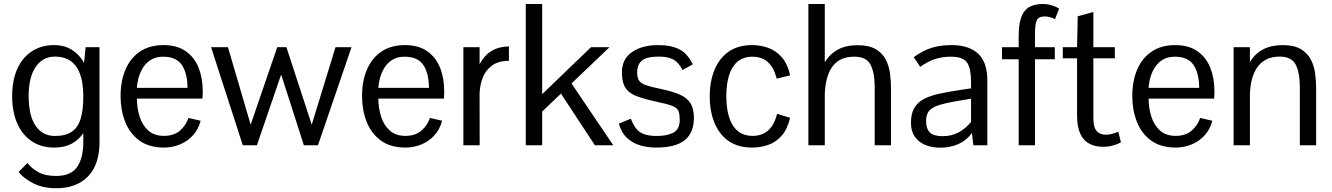

<svg xmlns="http://www.w3.org/2000/svg" viewBox="-20 -740 6783 978"><path d="M265.6 218.8Q198.2 218.8 149.4 193.6Q100.6 168.5 74.7 136.2L119.6 90.3Q144 120.6 177.7 138.4Q211.4 156.2 265.6 156.2Q341.3 156.2 372.8 110.6Q404.3 64.9 404.3 -16.1V-62Q381.8 -27.8 345.2 -8.1Q308.6 11.7 255.9 11.7Q189.9 11.7 141.8 -20.5Q93.8 -52.7 67.9 -111.3Q42 -169.9 42 -249Q42 -334.5 69.6 -392.6Q97.2 -450.7 145.3 -480.5Q193.4 -510.3 254.9 -510.3Q307.6 -510.3 346.2 -486.1Q384.8 -461.9 408.2 -419.9L416 -499.5H486.8V-16.6Q486.8 60.5 460.4 112.8Q434.1 165 384.5 191.9Q335 218.8 265.6 218.8ZM260.3 -47.4Q314 -47.4 345.5 -68.8Q377 -90.3 390.6 -134.5Q404.3 -178.7 404.3 -246.6Q404.3 -305.7 393.3 -345.2Q382.3 -384.8 362.5 -408.2Q342.8 -431.6 316.7 -441.7Q290.5 -451.7 259.8 -451.7Q197.8 -451.7 161.9 -399.2Q126 -346.7 126 -252Q126 -150.9 161.4 -99.1Q196.8 -47.4 260.3 -47.4Z M816.4 11.7Q738.8 11.7 689.7 -24.4Q640.6 -60.5 617.4 -120.1Q594.2 -179.7 594.2 -250Q594.2 -328.1 619.6 -386.7Q645 -445.3 693.8 -477.8Q742.7 -510.3 812 -510.3Q881.8 -510.3 926 -479.2Q970.2 -448.2 991.5 -395.3Q1012.7 -342.3 1012.7 -275.4Q1012.7 -273.4 1012.5 -265.9Q1012.2 -258.3 1012 -250.2Q1011.7 -242.2 1011.2 -237.8H677.2Q677.7 -188 691.7 -144.8Q705.6 -101.6 735.8 -74.7Q766.1 -47.9 814.9 -47.9Q865.7 -47.9 896.5 -74.5Q927.2 -101.1 939.9 -139.2L1002 -125Q990.7 -81.5 963.1 -51Q935.5 -20.5 897.5 -4.6Q859.4 11.2 816.4 11.7ZM677.2 -292.5H935.1Q934.6 -367.7 906 -409.4Q877.4 -451.2 810.5 -451.2Q776.9 -451.2 752.4 -437.5Q728 -423.8 712.2 -400.9Q696.3 -377.9 687.7 -349.9Q679.2 -321.8 677.2 -292.5Z M1216.8 0 1055.2 -499.5H1141.1L1256.8 -105L1392.1 -499.5H1439L1567.9 -105L1689 -499.5H1770.5L1599.6 0H1527.8L1412.1 -360.4L1288.6 0Z M2046.4 11.7Q1968.8 11.7 1919.7 -24.4Q1870.6 -60.5 1847.4 -120.1Q1824.2 -179.7 1824.2 -250Q1824.2 -328.1 1849.6 -386.7Q1875 -445.3 1923.8 -477.8Q1972.7 -510.3 2042 -510.3Q2111.8 -510.3 2156 -479.2Q2200.2 -448.2 2221.4 -395.3Q2242.7 -342.3 2242.7 -275.4Q2242.7 -273.4 2242.4 -265.9Q2242.2 -258.3 2241.9 -250.2Q2241.7 -242.2 2241.2 -237.8H1907.2Q1907.7 -188 1921.6 -144.8Q1935.5 -101.6 1965.8 -74.7Q1996.1 -47.9 2044.9 -47.9Q2095.7 -47.9 2126.5 -74.5Q2157.2 -101.1 2169.9 -139.2L2231.9 -125Q2220.7 -81.5 2193.1 -51Q2165.5 -20.5 2127.4 -4.6Q2089.4 11.2 2046.4 11.7ZM1907.2 -292.5H2165Q2164.6 -367.7 2136 -409.4Q2107.4 -451.2 2040.5 -451.2Q2006.8 -451.2 1982.4 -437.5Q1958 -423.8 1942.1 -400.9Q1926.3 -377.9 1917.7 -349.9Q1909.2 -321.8 1907.2 -292.5Z M2340.3 0V-499.5H2422.9V-412.6Q2448.2 -460 2485.8 -481.7Q2523.4 -503.4 2572.3 -503.4V-430.2Q2519 -430.2 2486.3 -406.2Q2453.6 -382.3 2438.7 -343.8Q2423.8 -305.2 2422.9 -260.7L2423.3 0Z M2658.2 0V-719.7H2741.7V-260.3L2990.2 -499.5H3084.5L2891.1 -314.9L3104 0H3010.3L2837.4 -263.2L2741.7 -171.9V0Z M3319.8 11.7Q3279.8 11.7 3241.5 0.7Q3203.1 -10.3 3174.1 -37.1Q3145 -64 3132.3 -110.4L3193.4 -135.3Q3205.6 -103.5 3221.2 -84.2Q3236.8 -64.9 3262 -56.2Q3287.1 -47.4 3326.7 -47.4Q3377.9 -47.4 3410.2 -64.5Q3442.4 -81.5 3442.4 -130.4Q3442.4 -155.8 3437.3 -170.7Q3432.1 -185.5 3417.2 -194.3Q3402.3 -203.1 3373.8 -210.4Q3345.2 -217.8 3298.3 -228Q3247.6 -239.7 3214.1 -253.9Q3180.7 -268.1 3164.3 -295.2Q3147.9 -322.3 3147.9 -371.6Q3147.9 -439 3199.2 -474.6Q3250.5 -510.3 3333 -510.3Q3398.4 -510.3 3440.4 -488.8Q3482.4 -467.3 3508.8 -412.1Q3508.8 -412.1 3501 -407.7Q3493.2 -403.3 3482.7 -397.7Q3472.2 -392.1 3464.4 -387.5Q3456.5 -382.8 3456.5 -382.8Q3438.5 -420.4 3411.4 -436Q3384.3 -451.7 3336.4 -451.7Q3274.4 -451.7 3250 -431.6Q3225.6 -411.6 3225.6 -370.1Q3225.6 -343.3 3235.6 -328.9Q3245.6 -314.5 3271 -305.9Q3296.4 -297.4 3342.8 -287.6Q3404.8 -274.9 3442.4 -258.3Q3480 -241.7 3497.3 -213.9Q3514.6 -186 3514.6 -138.7Q3514.6 -65.4 3469 -26.9Q3423.3 11.7 3319.8 11.7Z M3811 11.7Q3739.3 11.7 3691.4 -21.7Q3643.6 -55.2 3619.4 -114.3Q3595.2 -173.3 3595.2 -249Q3595.2 -324.2 3619.1 -383.3Q3643.1 -442.4 3690.9 -476.3Q3738.8 -510.3 3811 -510.3Q3853 -510.3 3892.1 -496.6Q3931.2 -482.9 3961.2 -449.5Q3991.2 -416 4004.9 -356.4L3936.5 -339.4Q3921.4 -397 3890.9 -424.1Q3860.4 -451.2 3813.5 -451.2Q3767.6 -451.2 3738 -427Q3708.5 -402.8 3694.1 -357.9Q3679.7 -313 3679.7 -250.5Q3679.7 -187 3694.3 -141.6Q3709 -96.2 3738.8 -72Q3768.6 -47.9 3813.5 -47.9Q3861.3 -47.9 3892.6 -75.4Q3923.8 -103 3938.5 -160.2L4004.4 -140.1Q3991.2 -82.5 3962.2 -49.3Q3933.1 -16.1 3894 -2.2Q3855 11.7 3811 11.7Z M4097.7 0V-719.7H4181.2V-422.9Q4206.5 -464.8 4247.8 -487.3Q4289.1 -509.8 4347.2 -509.8Q4406.2 -509.8 4440.7 -489.5Q4475.1 -469.2 4491.9 -436.3Q4508.8 -403.3 4513.7 -364Q4518.6 -324.7 4518.6 -287.1V0H4435.5V-294.4Q4435.5 -369.6 4414.3 -410.4Q4393.1 -451.2 4332.5 -451.2Q4276.9 -451.2 4244.4 -425.5Q4211.9 -399.9 4197.5 -357.2Q4183.1 -314.5 4181.2 -262.7V0Z M4768.6 12.2Q4727.5 12.2 4693.8 -1.5Q4660.2 -15.1 4640.1 -43.2Q4620.1 -71.3 4620.1 -114.7Q4620.1 -161.6 4637.5 -190.7Q4654.8 -219.7 4687.7 -236.6Q4720.7 -253.4 4767.1 -263.2Q4813.5 -272.9 4871.1 -281.7L4926.3 -290V-314.9Q4926.3 -366.7 4917.7 -396.2Q4909.2 -425.8 4887 -438.5Q4864.7 -451.2 4822.8 -451.2Q4776.9 -451.2 4739.5 -438Q4702.1 -424.8 4667.5 -399.4Q4667.5 -399.4 4662.4 -407Q4657.2 -414.6 4650.9 -424.3Q4644.5 -434.1 4639.4 -441.4Q4634.3 -448.7 4634.3 -448.7Q4674.8 -479 4720 -494.6Q4765.1 -510.3 4826.7 -510.3Q4915.5 -510.3 4962.4 -466.6Q5009.3 -422.9 5009.3 -330.1V0H4938L4930.7 -62.5Q4904.3 -25.9 4863.3 -6.8Q4822.3 12.2 4768.6 12.2ZM4781.7 -46.4Q4826.2 -46.4 4861.6 -64.9Q4897 -83.5 4926.3 -118.7V-237.3L4862.8 -226.6Q4794.9 -215.3 4759 -203.1Q4723.1 -190.9 4710.2 -172.4Q4697.3 -153.8 4697.3 -123.5Q4697.3 -84.5 4716.3 -65.4Q4735.4 -46.4 4781.7 -46.4Z M5168.9 0V-438H5084V-499.5H5168.9V-556.2Q5168.9 -616.2 5181.9 -652.1Q5194.8 -688 5222.2 -703.9Q5249.5 -719.7 5292.5 -719.7Q5315.9 -719.7 5339.1 -712.2Q5362.3 -704.6 5375 -696.3L5354 -642.6Q5342.3 -648.4 5329.1 -652.3Q5315.9 -656.2 5301.8 -656.2Q5270 -656.2 5261 -636.7Q5252 -617.2 5252 -566.4V-499.5H5353V-438H5252V0Z M5601.1 7.8Q5559.6 7.8 5529.3 -7.8Q5499 -23.4 5482.7 -58.8Q5466.3 -94.2 5466.3 -153.3V-442.9H5393.6V-499.5H5466.3L5469.7 -657.2L5549.3 -678.7V-499.5H5658.7V-442.9H5549.3V-139.2Q5549.3 -91.8 5565.9 -73Q5582.5 -54.2 5611.8 -53.7Q5627.4 -53.7 5643.8 -57.9Q5660.2 -62 5676.3 -68.8L5689.9 -14.6Q5672.9 -5.4 5648.9 1.2Q5625 7.8 5601.1 7.8Z M5969.7 11.7Q5892.1 11.7 5843 -24.4Q5793.9 -60.5 5770.8 -120.1Q5747.6 -179.7 5747.6 -250Q5747.6 -328.1 5772.9 -386.7Q5798.3 -445.3 5847.2 -477.8Q5896 -510.3 5965.3 -510.3Q6035.2 -510.3 6079.3 -479.2Q6123.5 -448.2 6144.8 -395.3Q6166 -342.3 6166 -275.4Q6166 -273.4 6165.8 -265.9Q6165.5 -258.3 6165.3 -250.2Q6165 -242.2 6164.6 -237.8H5830.6Q5831.1 -188 5845 -144.8Q5858.9 -101.6 5889.2 -74.7Q5919.4 -47.9 5968.3 -47.9Q6019 -47.9 6049.8 -74.5Q6080.6 -101.1 6093.3 -139.2L6155.3 -125Q6144 -81.5 6116.5 -51Q6088.9 -20.5 6050.8 -4.6Q6012.7 11.2 5969.7 11.7ZM5830.6 -292.5H6088.4Q6087.9 -367.7 6059.3 -409.4Q6030.8 -451.2 5963.9 -451.2Q5930.2 -451.2 5905.8 -437.5Q5881.3 -423.8 5865.5 -400.9Q5849.6 -377.9 5841.1 -349.9Q5832.5 -321.8 5830.6 -292.5Z M6263.7 0V-499.5H6346.7V-423.8Q6372.1 -466.3 6413.6 -488.3Q6455.1 -510.3 6513.2 -510.3Q6571.8 -510.3 6606.2 -489.7Q6640.6 -469.2 6657.5 -436Q6674.3 -402.8 6679.2 -363.8Q6684.1 -324.7 6684.1 -287.1V0H6601.1V-293.9Q6601.1 -369.6 6580.1 -410.6Q6559.1 -451.7 6498.5 -451.7Q6457 -451.7 6428.5 -436.3Q6399.9 -420.9 6382.3 -394.3Q6364.7 -367.7 6356.4 -333.5Q6348.1 -299.3 6346.7 -261.2V0Z"/></svg>

Font: Pontano Sans
Style: Regular
Weight: 400
Designer: Vernon Adams
Foundry: Vernon Adams
Version: Version 2.001